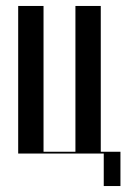

<svg xmlns="http://www.w3.org/2000/svg" viewBox="-20 -515 424 644"><path d="M41 0H328V109H384V-6H318V-495H233V-6H126V-495H41Z"/></svg>

Font: Moniqa SemBd Display
Style: Regular
Weight: 600
Designer: Rajesh Rajput
Foundry: Rajesh Rajput
Version: Version 1.000